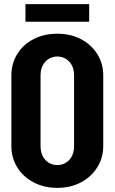

<svg xmlns="http://www.w3.org/2000/svg" viewBox="-20 -893 554 928"><path d="M479 -187Q479 -130 450 -84Q421 -38 371 -11.5Q321 15 258 15H257H256Q193 15 142.5 -11.5Q92 -38 63.5 -84Q35 -130 35 -187V-529Q35 -586 63.5 -632Q92 -678 142.5 -704Q193 -730 256 -730H257H258Q321 -730 371 -704Q421 -678 450 -632Q479 -586 479 -529ZM338 -528Q338 -569 315.5 -594Q293 -619 257 -620Q221 -619 198.5 -594Q176 -569 176 -528V-188Q176 -146 198.5 -121Q221 -96 257 -95Q293 -96 315.5 -121Q338 -146 338 -188ZM411 -788H103V-873H411Z"/></svg>

Font: Akshar SemiBold
Style: Regular
Weight: 600
Designer: Tall Chai
Foundry: Tall Chai
Version: Version 1.000